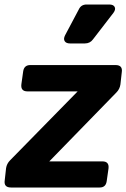

<svg xmlns="http://www.w3.org/2000/svg" viewBox="-40 -833 561 853"><path d="M9 0Q-24 0 -19 -32L-13 -86Q-10 -106 5 -121L305 -427H82Q51 -427 55 -459L63 -516Q67 -544 95 -544H473Q506 -544 501 -512L495 -458Q492 -437 477 -422L179 -116H415Q446 -116 442 -84L434 -28Q430 0 403 0ZM271 -640Q254 -640 247.5 -650Q241 -660 249 -676L310 -791Q320 -813 345 -813H445Q464 -813 469.5 -802Q475 -791 464 -776L373 -658Q360 -640 337 -640Z"/></svg>

Font: Pitagon Sans Text Bold
Style: Italic
Weight: 700
Italic angle: -8°
Designer: Travis Tran
Foundry: Pitagon
Version: Version 1.001; ttfautohint (v1.8.4.7-5d5b);gftools[0.9.26]